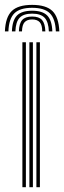

<svg xmlns="http://www.w3.org/2000/svg" viewBox="-39 -775 265 795"><path d="M111.7 0V-600H126.2V0ZM53.7 0V-600H68.2V0ZM82.7 0V-600H97.2V0ZM94 -754.8Q152 -754.8 178.2 -729.3Q204.3 -703.7 206.7 -645.1H192.2Q190.2 -697.4 167.4 -720Q144.5 -742.7 94 -742.7Q43.4 -742.7 20.6 -720Q-2.3 -697.4 -4.2 -645.1H-18.7Q-16.4 -703.7 9.7 -729.3Q35.9 -754.8 94 -754.8ZM94 -730.6Q137 -730.6 156.5 -710.8Q176.1 -690.9 177.7 -645.1H163.3Q161.9 -684.3 145.8 -701.4Q129.7 -718.5 94 -718.5Q58.3 -718.5 42.2 -701.4Q26.1 -684.3 24.7 -645.1H10.3Q11.9 -690.9 31.3 -710.8Q50.7 -730.6 94 -730.6ZM94 -706.5Q122.4 -706.5 135 -692.3Q147.6 -678.1 148.8 -645.1H135.9Q135.8 -671.4 125.6 -682.9Q115.4 -694.4 94 -694.4Q72.9 -694.4 62.7 -682.9Q52.5 -671.4 52.1 -645.1H39.2Q40.2 -678.1 53 -692.3Q65.8 -706.5 94 -706.5Z"/></svg>

Font: Big Shoulders Inline Thin
Style: Regular
Weight: 100
Designer: Patric King
Foundry: XO Type Co
Version: Version 2.002